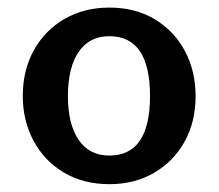

<svg xmlns="http://www.w3.org/2000/svg" viewBox="-20 -466 567 498"><path d="M369.1 -216.8Q369.1 -62.5 263.7 -62.5Q211.9 -62.5 184.1 -103Q156.2 -143.6 156.2 -216.8Q156.2 -291 184.1 -331.5Q211.9 -372.1 263.7 -372.1Q369.1 -372.1 369.1 -216.8ZM487.3 -216.8Q487.3 -281.2 460 -333Q432.6 -384.8 382.3 -415.5Q332 -446.3 263.7 -446.3Q198.2 -446.3 147.5 -417Q96.7 -387.7 67.9 -335.9Q39.1 -284.2 39.1 -216.8Q39.1 -153.3 66.9 -101.1Q94.7 -48.8 145.5 -18.6Q196.3 11.7 263.7 11.7Q329.1 11.7 379.4 -17.6Q429.7 -46.9 458.5 -98.1Q487.3 -149.4 487.3 -216.8Z"/></svg>

Font: Namkio Khamti Book
Style: Bold
Weight: 800
Designer: Debbi Hosken
Foundry: SIL International
Version: Version 3.917